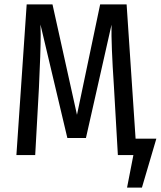

<svg xmlns="http://www.w3.org/2000/svg" viewBox="-20 -709 735 878"><path d="M695 -75 629 149H561L590 0H519L501 -313Q488 -507 490 -596L373 -78H288L165 -597L166 -551Q166 -473 158 -307L141 0H55L102 -689H220L332 -184L438 -689H559L600 -75Z"/></svg>

Font: Fira Sans Extra Condensed
Style: Regular
Weight: 400
Width: 1
Designer: Carrois Corporate & Edenspiekermann AG
Foundry: Carrois Corporate GbR & Edenspiekermann AG
Version: Version 4.203